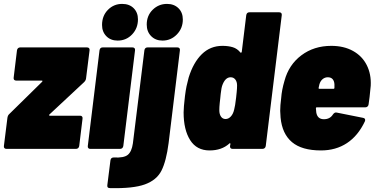

<svg xmlns="http://www.w3.org/2000/svg" viewBox="-25 -763 1921 984"><path d="M-5 -15 13 -159Q15 -172 22 -178L191 -344Q195 -350 189 -350H58Q51 -350 47.5 -354Q44 -358 45 -365L62 -505Q63 -512 67.5 -516Q72 -520 78 -520H421Q428 -520 431.5 -516Q435 -512 434 -505L416 -361Q415 -351 406 -342L228 -176Q226 -174 227 -172Q228 -170 230 -170H386Q392 -170 395.5 -166Q399 -162 398 -155L381 -15Q380 -8 375.5 -4Q371 0 365 0H8Q1 0 -2.5 -4Q-6 -8 -5 -15Z M498 -635Q498 -682 528 -712.5Q558 -743 601 -743Q638 -743 660 -721Q682 -699 682 -664Q682 -618 652 -586.5Q622 -555 578 -555Q542 -555 520 -577.5Q498 -600 498 -635ZM727 -637Q727 -683 757.5 -713Q788 -743 831 -743Q867 -743 889.5 -721Q912 -699 912 -663Q912 -618 881.5 -586.5Q851 -555 808 -555Q772 -555 749.5 -578Q727 -601 727 -637ZM425 -15 485 -505Q486 -512 490 -516Q494 -520 501 -520H654Q661 -520 664.5 -516Q668 -512 667 -505L607 -15Q606 -8 601.5 -4Q597 0 591 0H437Q431 0 427.5 -4Q424 -8 425 -15ZM525 186 541 59Q543 44 558 44Q610 47 630 30.5Q650 14 656 -28L715 -505Q716 -512 720 -516Q724 -520 731 -520H884Q891 -520 894.5 -516Q898 -512 897 -505L839 -29Q827 63 802.5 111.5Q778 160 717.5 182Q657 204 538 201Q523 201 525 186Z M1253 -700H1406Q1413 -700 1416.5 -696Q1420 -692 1419 -685L1337 -15Q1336 -8 1331.5 -4Q1327 0 1320 0H1167Q1160 0 1156.5 -4Q1153 -8 1154 -15L1156 -25Q1156 -28 1154 -29Q1152 -30 1150 -27Q1111 8 1049 8Q983 8 949.5 -45Q916 -98 916 -187Q916 -212 923 -271Q927 -302 931 -321Q935 -340 942 -366Q966 -443 1009.5 -485.5Q1053 -528 1115 -528Q1145 -528 1168 -521Q1191 -514 1207 -494Q1209 -492 1211 -493Q1213 -494 1214 -497L1237 -685Q1238 -692 1242 -696Q1246 -700 1253 -700ZM1180 -225 1185 -262Q1186 -271 1188 -290.5Q1190 -310 1190 -325Q1190 -344 1181 -355.5Q1172 -367 1157 -367Q1128 -367 1113 -322Q1110 -312 1108.5 -299Q1107 -286 1106 -281Q1106 -275 1104 -261Q1103 -253 1101 -233.5Q1099 -214 1099 -198Q1099 -178 1107.5 -165.5Q1116 -153 1131 -153Q1146 -153 1158 -166Q1170 -179 1175 -201Q1179 -217 1180 -225Z M1864 -228Q1863 -221 1858.5 -217Q1854 -213 1848 -213H1599Q1594 -213 1594 -208Q1594 -200 1596 -186Q1602 -152 1635 -152Q1666 -152 1681 -176Q1690 -189 1701 -186L1836 -159Q1843 -158 1845.5 -153Q1848 -148 1845 -141Q1810 -67 1753 -29.5Q1696 8 1620 8Q1522 8 1471.5 -34.5Q1421 -77 1413 -160Q1411 -182 1411 -195Q1411 -222 1416 -260Q1419 -302 1433 -349Q1455 -431 1519.5 -479.5Q1584 -528 1673 -528Q1737 -528 1784 -502Q1831 -476 1854.5 -429.5Q1878 -383 1875 -324Q1869 -258 1864 -228ZM1612 -331 1608 -313Q1607 -308 1611 -308H1685Q1689 -308 1689 -313V-331Q1688 -348 1679.5 -357.5Q1671 -367 1655 -367Q1640 -367 1628.5 -357.5Q1617 -348 1612 -331Z"/></svg>

Font: Barlow Semi Condensed Black
Style: Italic
Weight: 900
Width: 4
Italic angle: -7°
Designer: Jeremy Tribby
Foundry: Tribby Type
Version: Version 1.408